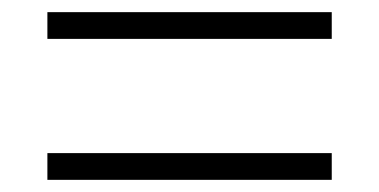

<svg xmlns="http://www.w3.org/2000/svg" viewBox="-20 -478 623 316"><path d="M58 -458H526V-414H58ZM58 -226H526V-182H58Z"/></svg>

Font: Murecho Light
Style: Regular
Weight: 300
Designer: Neil Summerour
Foundry: Positype
Version: Version 1.010; ttfautohint (v1.8.3)